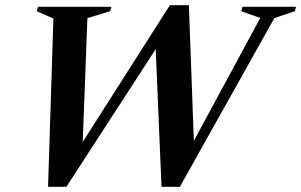

<svg xmlns="http://www.w3.org/2000/svg" viewBox="-20 -711 1156 737"><path d="M979 -642 906 -668 911 -685H1116.5L1111.5 -668L1033 -641.5L670.5 6H600L576 -561L608.5 -570L235 6H164.5L185 -640L121 -668L126 -685H408L402.5 -668L315.5 -641.5L296 -125.5L272 -126L632 -691H705L726 -118.5L692 -111Z"/></svg>

Font: Newsreader 36pt SemiBold
Style: Italic
Weight: 600
Italic angle: -17°
Designer: Hugues Gentile
Foundry: Production Type
Version: Version 1.003